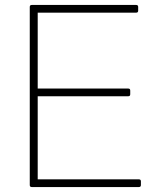

<svg xmlns="http://www.w3.org/2000/svg" viewBox="-20 -754 628 774"><path d="M108 0Q100 0 100 -8V-726Q100 -734 108 -734H529Q537 -734 537 -726V-711Q537 -703 529 -703H132V-397H497Q505 -397 505 -389V-374Q505 -366 497 -366H132V-31H540Q548 -31 548 -23V-8Q548 0 540 0Z"/></svg>

Font: LINE Seed Sans TH App Thin
Style: Regular
Weight: 250
Designer: Dalton Maag Ltd | Thai characters by Cadson Demak Co.,Ltd.
Foundry: Dalton Maag Ltd
Version: Version 1.003